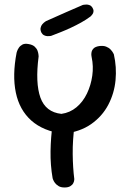

<svg xmlns="http://www.w3.org/2000/svg" viewBox="-20 -841 579 854"><path d="M262 -245.8Q172 -257.8 119.2 -304.9Q66.4 -352.1 50.4 -429.2Q34.4 -506.2 53.9 -606.9Q53.9 -606.9 56 -613.4Q58.1 -620 63.8 -628.6Q69.5 -637.2 79.8 -642.8Q90 -648.2 106.9 -645.1Q125.2 -642 134.5 -633.3Q143.8 -624.6 147.2 -614.8Q150.6 -604.9 151.2 -597.4Q151.8 -590 151.8 -590Q136.5 -471.9 159.8 -406.9Q183.1 -342 253.2 -334.5Q291.1 -339.8 320.1 -363.9Q349 -388 366.8 -425Q384.5 -462 390.4 -504.1Q396.4 -546.2 387.6 -587.1Q387.6 -587.1 386.6 -593.3Q385.5 -599.5 387.1 -608.5Q388.6 -617.5 396 -625.3Q403.4 -633.1 420.6 -636Q439.1 -638.6 451.8 -633.7Q464.4 -628.8 472 -620.6Q479.6 -612.5 483 -605.9Q486.4 -599.4 486.4 -599.4Q499.4 -542.8 493.9 -484.3Q488.4 -425.9 461.6 -374.9Q434.9 -323.9 385.6 -289.1Q336.2 -254.4 262 -245.8ZM266.9 -7.1Q250.6 -7.1 240.4 -13.4Q230.1 -19.8 224.4 -27.5Q218.8 -35.2 216.4 -41.6Q214.1 -47.9 214.1 -47.9Q203.8 -106.9 204.8 -168.3Q205.8 -229.8 214.2 -290.6L312.4 -291.2Q302.6 -217.5 303.4 -155.1Q304.2 -92.8 310.5 -44.5Q310.5 -44.5 309.9 -38.8Q309.4 -33 305.6 -25.8Q301.9 -18.6 292.7 -12.9Q283.5 -7.1 266.9 -7.1ZM207.5 -681.5Q207.5 -681.5 202.6 -680.7Q197.6 -679.9 190.4 -680.2Q183.2 -680.6 176.1 -684.1Q168.9 -687.6 164.4 -695.6Q158.6 -707.4 160.6 -716.9Q162.5 -726.5 168.2 -733.1Q173.9 -739.6 179.2 -743.3Q184.5 -747 184.5 -747Q233.5 -769.4 273.2 -786.4Q312.9 -803.4 348.1 -818.9Q348.1 -818.9 353.1 -819.9Q358 -820.9 364.8 -820.8Q371.5 -820.8 378.9 -817.9Q386.2 -815.1 391.1 -807.1Q396.4 -798.4 395.9 -791Q395.4 -783.6 391.9 -778.5Q388.5 -773.4 385.4 -770.4Q382.2 -767.4 382.2 -767.4Q363.1 -753.2 341 -740.9Q318.9 -728.6 295.9 -717.9Q273 -707.2 250.4 -698.2Q227.9 -689.1 207.5 -681.5Z"/></svg>

Font: Sour Gummy Black
Style: Regular
Weight: 900
Version: Version 1.000